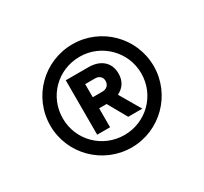

<svg xmlns="http://www.w3.org/2000/svg" viewBox="-112 -940 876 825"><g transform="rotate(-30 326.5 -528.0)"><path d="M327 -272C468 -272 583 -387 583 -528C583 -670 468 -784 327 -784C185 -784 70 -670 70 -528C70 -387 185 -272 327 -272ZM132 -528C132 -636 217 -722 327 -722C433 -722 521 -636 521 -528C521 -419 434 -334 327 -334C218 -334 132 -420 132 -528ZM225 -394H289V-488H326L379 -394H449L388 -498C418 -513 436 -538 436 -576C436 -634 394 -664 338 -664H225ZM289 -543V-608H338C359 -608 372 -595 372 -576C372 -558 359 -543 338 -543Z"/></g></svg>

Font: Mluvka Medium
Style: Regular
Weight: 500
Designer: Modified by Jiří Krblich, Original typeface by Gumpita Rahayu
Foundry: Gumpita Rahayu & Jiří Krblich
Version: Version 2.000;Glyphs 3.1.1 (3134)